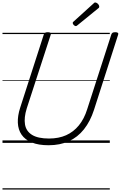

<svg xmlns="http://www.w3.org/2000/svg" viewBox="-20 -1149 971 1544"><path d="M371 19Q289 19 235 -3.5Q181 -26 153.5 -66Q126 -106 123.5 -161.5Q121 -217 142 -282L332 -871Q335 -881 342 -885.5Q349 -890 365 -890Q379 -890 385.5 -885.5Q392 -881 388 -870L195 -277Q172 -203 181 -148.5Q190 -94 237.5 -64.5Q285 -35 374 -35Q452 -35 511.5 -61.5Q571 -88 614 -140.5Q657 -193 681 -270L875 -871Q878 -881 885 -885.5Q892 -890 907 -890Q937 -890 930 -870L736 -266Q706 -173 655 -109Q604 -45 533 -13Q462 19 371 19ZM590 -939Q582 -939 573.5 -947.5Q565 -956 565 -963Q565 -966 565.5 -968.5Q566 -971 571 -975L731 -1120Q735 -1124 738 -1126.5Q741 -1129 746 -1129Q752 -1129 760 -1124Q768 -1119 773 -1111Q778 -1103 778 -1097Q778 -1093 777 -1089.5Q776 -1086 770 -1082L603 -946Q599 -943 596 -941Q593 -939 590 -939ZM0 365H863V375H0ZM0 -20H863V0H0ZM0 -505H863V-500H0ZM0 -885H863V-875H0Z"/></svg>

Font: Playwrite DK Uloopet Guides
Style: Regular
Weight: 400
Designer: Veronika Burian, José Scaglione
Foundry: TypeTogether
Version: Version 1.003